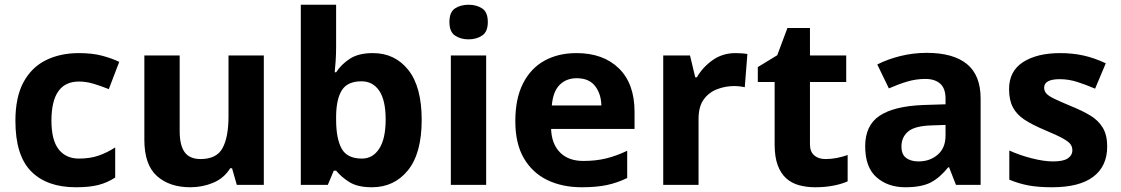

<svg xmlns="http://www.w3.org/2000/svg" viewBox="-20 -780 4729 810"><path d="M300 10Q178 10 111.5 -57Q45 -124 45 -270Q45 -370 79 -433Q113 -496 173.5 -526Q234 -556 313 -556Q369 -556 410.5 -545Q452 -534 483 -519L439 -404Q404 -418 373.5 -427Q343 -436 313 -436Q197 -436 197 -271Q197 -189 227.5 -150Q258 -111 313 -111Q360 -111 396 -123.5Q432 -136 466 -158V-31Q432 -9 394.5 0.5Q357 10 300 10Z M589 -190V-546H738V-227Q738 -167 759 -138Q780 -109 826 -109Q894 -109 919 -155.5Q944 -202 944 -289V-546H1093V0H979L959 -70H951Q925 -28 879.5 -9Q834 10 783 10Q695 10 642 -37.5Q589 -85 589 -190Z M1398 -760V-583Q1398 -552 1396 -522Q1394 -492 1392 -475H1398Q1420 -509 1456.5 -532.5Q1493 -556 1553 -556Q1646 -556 1702.5 -485Q1759 -414 1759 -274Q1759 -133 1701 -61.5Q1643 10 1549 10Q1489 10 1454.5 -11.5Q1420 -33 1398 -60H1388L1363 0H1249V-760ZM1398 -275Q1398 -196 1421 -153.5Q1444 -111 1507 -111Q1553 -111 1580 -153Q1607 -195 1607 -276Q1607 -357 1580 -397Q1553 -437 1505 -437Q1447 -437 1423 -400.5Q1399 -364 1398 -291Z M1957 -760Q1990 -760 2014 -744.5Q2038 -729 2038 -687Q2038 -646 2014 -630Q1990 -614 1957 -614Q1923 -614 1899.5 -630Q1876 -646 1876 -687Q1876 -729 1899.5 -744.5Q1923 -760 1957 -760ZM2031 -546V0H1882V-546Z M2412 -556Q2525 -556 2591 -491.5Q2657 -427 2657 -308V-236H2305Q2307 -173 2342.5 -137Q2378 -101 2441 -101Q2493 -101 2536.5 -111.5Q2580 -122 2626 -144V-29Q2585 -9 2541 0.5Q2497 10 2434 10Q2352 10 2289 -20.5Q2226 -51 2190 -112.5Q2154 -174 2154 -269Q2154 -364 2186.5 -428Q2219 -492 2277 -524Q2335 -556 2412 -556ZM2413 -450Q2369 -450 2341 -422Q2313 -394 2308 -335H2517Q2516 -384 2490.5 -417Q2465 -450 2413 -450Z M3083 -556Q3094 -556 3109 -555Q3124 -554 3133 -552L3122 -412Q3114 -414 3101 -415.5Q3088 -417 3078 -417Q3040 -417 3005 -403.5Q2970 -390 2948.5 -360Q2927 -330 2927 -278V0H2778V-546H2891L2913 -454H2920Q2944 -496 2986 -526Q3028 -556 3083 -556Z M3259 -547 3302 -662H3397V-546H3550V-434H3397V-171Q3397 -140 3415 -124.5Q3433 -109 3462 -109Q3487 -109 3510 -113.5Q3533 -118 3556 -126V-15Q3532 -4 3496.5 3Q3461 10 3419 10Q3383 10 3351.5 1.5Q3320 -7 3297 -27.5Q3274 -48 3261 -83Q3248 -118 3248 -171V-434H3177V-497Z M3874 -337 3969 -340V-364Q3969 -407 3946.5 -427Q3924 -447 3884 -447Q3844 -447 3806 -435.5Q3768 -424 3730 -407L3681 -508Q3724 -530 3778 -543.5Q3832 -557 3890 -557Q4001 -557 4059 -510Q4117 -463 4117 -364V0H4013L3984 -74H3980Q3945 -30 3906 -10Q3867 10 3799 10Q3726 10 3678 -32Q3630 -74 3630 -163Q3630 -251 3690.5 -291.5Q3751 -332 3874 -337ZM3783 -162Q3783 -128 3803 -113.5Q3823 -99 3855 -99Q3903 -99 3936 -127.5Q3969 -156 3969 -208V-253L3911 -251Q3839 -249 3811 -225Q3783 -201 3783 -162Z M4651 -162Q4651 -79 4592.5 -34.5Q4534 10 4418 10Q4361 10 4320 2.5Q4279 -5 4238 -22V-145Q4282 -125 4333 -112Q4384 -99 4423 -99Q4466 -99 4485 -112Q4504 -125 4504 -146Q4504 -160 4496.5 -171Q4489 -182 4464 -196Q4439 -210 4386 -232Q4334 -254 4301.5 -275.5Q4269 -297 4253 -327.5Q4237 -358 4237 -404Q4237 -480 4296 -518Q4355 -556 4453 -556Q4504 -556 4550 -546Q4596 -536 4645 -513L4600 -406Q4560 -423 4524 -434.5Q4488 -446 4451 -446Q4385 -446 4385 -410Q4385 -397 4393.5 -386.5Q4402 -376 4426.5 -364Q4451 -352 4499 -332Q4546 -313 4580 -292.5Q4614 -272 4632.5 -241Q4651 -210 4651 -162Z"/></svg>

Font: BC Sans
Style: Bold
Weight: 700
Designer: Monotype Design Team
Province of B.C.
Foundry: Monotype Imaging Inc.
Version: Version 2.000;GOOG;noto-source:20170915:90ef993387c0